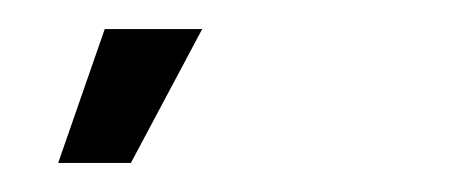

<svg xmlns="http://www.w3.org/2000/svg" viewBox="-20 -687 323 132"><path d="M70 -575H20L52 -667H119Z"/></svg>

Font: Bricolage Grotesque 96pt Condensed ExtraLight
Style: Regular
Weight: 200
Width: 3
Designer: Mathieu Triay
Foundry: Atelier Triay
Version: Version 1.001; ttfautohint (v1.8.4.7-5d5b);gftools[0.9.33.de